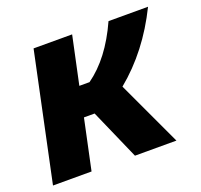

<svg xmlns="http://www.w3.org/2000/svg" viewBox="-98 -635 779 744"><g transform="rotate(-20 291.5 -262.5)"><path d="M0 0 111 -525H270L228 -328H270Q360 -392 420 -525H583Q506 -368 384 -268L509 0H338L247 -207H203L159 0Z"/></g></svg>

Font: Raleway-v4020 ExtraBold
Style: Italic
Weight: 800
Italic angle: -12°
Designer: Matt McInerney, Pablo Impallari, Rodrigo Fuenzalida
Foundry: Matt McInerney, Pablo Impallari, Rodrigo Fuenzalida
Version: Version 4.020;PS 004.020;hotconv 1.0.88;makeotf.lib2.5.64775